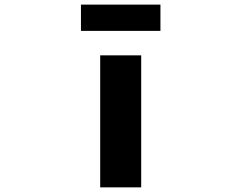

<svg xmlns="http://www.w3.org/2000/svg" viewBox="-20 -808 1040 828"><path d="M412.1 0V-569.3H588.9V0ZM329.1 -674.8V-788.1H671.9V-674.8Z"/></svg>

Font: GenEi Gothic M Heavy
Style: Regular
Weight: 800
Designer: o_tamon (Modified); [Source Han Sans]
Ryoko NISHIZUKA  (kana & ideographs); Paul D. Hunt (Latin, Greek & Cyrillic); Wenl
Version: Version 1.1a;Original Version 1.004